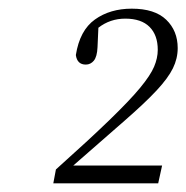

<svg xmlns="http://www.w3.org/2000/svg" viewBox="-20 -856 430 443"><path d="M103 -433 109 -465Q186 -534 232.5 -579Q279 -624 303 -653Q327 -682 335.5 -702Q344 -722 344 -741Q344 -775 325 -794Q306 -813 269 -813Q234 -813 207 -792L205 -747Q204 -725 196.5 -716Q189 -707 178 -707Q158 -707 155 -729Q164 -786 199 -811Q234 -836 284 -836Q337 -836 363.5 -810.5Q390 -785 390 -745Q390 -721 379 -698.5Q368 -676 341.5 -647.5Q315 -619 268 -578Q221 -537 149 -474H354L345 -433Z"/></svg>

Font: Source Serif Pro Light
Style: Italic
Weight: 300
Italic angle: -12°
Designer: Frank Grießhammer
Foundry: Adobe Systems Incorporated
Version: Version 3.001;hotconv 1.0.111;makeotfexe 2.5.65597